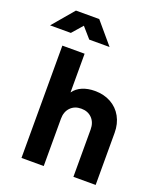

<svg xmlns="http://www.w3.org/2000/svg" viewBox="-248 -1105 1022 1216"><g transform="rotate(20 263.5 -497.5)"><path d="M45 -757H195V-496Q217 -527 254 -542.5Q291 -558 338 -558Q399 -558 446 -532Q493 -506 519 -459Q545 -412 545 -351V0H395V-319Q395 -366 367.5 -394.5Q340 -423 295 -423Q250 -423 222.5 -394.5Q195 -366 195 -319V0H45ZM50 -995H207L329 -851H192L130 -922L68 -851H-72Z"/></g></svg>

Font: BLUETTI 2.0
Style: Bold
Weight: 700
Designer: Stijn de Vries
Foundry: tokotype
Version: Version 2.005;October 31, 2023;FontCreator 14.0.0.2814 64-bi